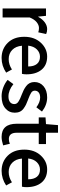

<svg xmlns="http://www.w3.org/2000/svg" viewBox="819 -1561 755 2433"><g transform="rotate(90 1196.5 -344.5)"><path d="M86.9 0V-549.8H180.7L190.4 -451.2H193.4Q222.7 -504.9 263.7 -534.7Q304.7 -564.5 348.6 -564.5Q383.8 -564.5 411.1 -551.8L389.6 -452.1Q361.3 -460.9 335 -460.9Q297.9 -460.9 261.7 -432.1Q225.6 -403.3 201.2 -342.8V0Z M714.8 12.7Q599.6 12.7 522.9 -64.9Q446.3 -142.6 446.3 -274.4Q446.3 -403.3 521 -483.9Q595.7 -564.5 697.3 -564.5Q804.7 -564.5 863.3 -493.7Q921.9 -422.9 921.9 -302.7Q921.9 -270.5 916 -245.1H559.6Q566.4 -167 612.3 -122.1Q658.2 -77.1 729.5 -77.1Q797.9 -77.1 860.4 -118.2L900.4 -44.9Q814.5 12.7 714.8 12.7ZM558.6 -324.2H822.3Q822.3 -395.5 790.5 -434.6Q758.8 -473.6 699.2 -473.6Q645.5 -473.6 606 -434.1Q566.4 -394.5 558.6 -324.2Z M1199.2 12.7Q1143.6 12.7 1088.4 -8.3Q1033.2 -29.3 992.2 -63.5L1045.9 -136.7Q1124 -74.2 1202.1 -74.2Q1250 -74.2 1274.4 -94.7Q1298.8 -115.2 1298.8 -148.4Q1298.8 -165 1290.5 -178.7Q1282.2 -192.4 1262.2 -204.1Q1242.2 -215.8 1229.5 -221.7Q1216.8 -227.5 1186.5 -239.3Q1179.7 -242.2 1176.8 -243.2Q1143.6 -255.9 1120.6 -267.6Q1097.7 -279.3 1071.8 -298.3Q1045.9 -317.4 1032.7 -343.8Q1019.5 -370.1 1019.5 -403.3Q1019.5 -473.6 1072.8 -519Q1126 -564.5 1214.8 -564.5Q1309.6 -564.5 1393.6 -499L1339.8 -427.7Q1275.4 -475.6 1216.8 -475.6Q1173.8 -475.6 1151.4 -457Q1128.9 -438.5 1128.9 -408.2Q1128.9 -378.9 1154.8 -362.3Q1180.7 -345.7 1232.4 -326.2Q1241.2 -323.2 1246.1 -321.3Q1284.2 -306.6 1305.7 -296.4Q1327.1 -286.1 1354.5 -266.6Q1381.8 -247.1 1395 -219.2Q1408.2 -191.4 1408.2 -154.3Q1408.2 -82 1353 -34.7Q1297.9 12.7 1199.2 12.7Z M1714.8 12.7Q1547.9 12.7 1547.9 -179.7V-458H1467.8V-543.9L1552.7 -549.8L1565.4 -702.1H1662.1V-549.8H1805.7V-458H1662.1V-178.7Q1662.1 -79.1 1742.2 -79.1Q1772.5 -79.1 1801.8 -91.8L1822.3 -6.8Q1759.8 12.7 1714.8 12.7Z M2144.5 12.7Q2029.3 12.7 1952.6 -64.9Q1876 -142.6 1876 -274.4Q1876 -403.3 1950.7 -483.9Q2025.4 -564.5 2127 -564.5Q2234.4 -564.5 2293 -493.7Q2351.6 -422.9 2351.6 -302.7Q2351.6 -270.5 2345.7 -245.1H1989.3Q1996.1 -167 2042 -122.1Q2087.9 -77.1 2159.2 -77.1Q2227.5 -77.1 2290 -118.2L2330.1 -44.9Q2244.1 12.7 2144.5 12.7ZM1988.3 -324.2H2252Q2252 -395.5 2220.2 -434.6Q2188.5 -473.6 2128.9 -473.6Q2075.2 -473.6 2035.6 -434.1Q1996.1 -394.5 1988.3 -324.2Z"/></g></svg>

Font: Gen Shin Gothic Medium
Style: Regular
Weight: 500
Designer: [Source Han Sans]
Ryoko NISHIZUKA  (kana & ideographs); Paul D. Hunt (Latin, Greek & Cyrillic); Wenlong ZHANG  (bopomofo
Version: Version 1.002.20150607